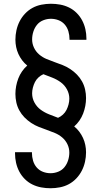

<svg xmlns="http://www.w3.org/2000/svg" viewBox="-20 -851 540 1022"><path d="M249 151Q224 151 199.5 146.5Q175 142 152.5 131Q130 120 112 102Q94 84 82.5 62Q71 40 65.5 15.5Q60 -9 60 -34V-41H150V-37Q150 -16 156 4.5Q162 25 175.5 40.5Q189 56 208.5 63.5Q228 71 249 71Q270 71 290 63Q310 55 323 39Q336 23 342.5 2.5Q349 -18 349 -39Q349 -62 339 -83Q329 -104 311.5 -119Q294 -134 272.5 -143Q251 -152 229.5 -159.5Q208 -167 186.5 -175.5Q165 -184 145.5 -197Q126 -210 110 -226.5Q94 -243 83 -263Q72 -283 67 -305.5Q62 -328 62 -351Q62 -372 66 -393Q70 -414 77.5 -433.5Q85 -453 97 -470.5Q109 -488 125 -502Q110 -514 98 -530Q86 -546 78 -563.5Q70 -581 66 -600.5Q62 -620 62 -640Q62 -665 67.5 -690Q73 -715 84.5 -737.5Q96 -760 113.5 -778.5Q131 -797 153 -809Q175 -821 200.5 -826Q226 -831 251 -831Q276 -831 300.5 -826.5Q325 -822 347.5 -811Q370 -800 388 -782Q406 -764 417.5 -742Q429 -720 434.5 -695.5Q440 -671 440 -646V-639H350V-643Q350 -664 344 -684.5Q338 -705 324.5 -720.5Q311 -736 291.5 -743.5Q272 -751 251 -751Q230 -751 210 -743Q190 -735 177 -719Q164 -703 157.5 -682.5Q151 -662 151 -641Q151 -618 161 -597Q171 -576 188.5 -561Q206 -546 227.5 -537Q249 -528 270.5 -520.5Q292 -513 313.5 -504.5Q335 -496 354.5 -483Q374 -470 390 -453.5Q406 -437 417 -417Q428 -397 433 -374.5Q438 -352 438 -329Q438 -308 434 -287Q430 -266 422.5 -246.5Q415 -227 403 -209.5Q391 -192 375 -178Q390 -166 402 -150Q414 -134 422 -116.5Q430 -99 434 -79.5Q438 -60 438 -40Q438 -15 432.5 10Q427 35 415.5 57.5Q404 80 386.5 98.5Q369 117 347 129Q325 141 299.5 146Q274 151 249 151ZM289 -224Q303 -230 315 -241Q327 -252 334 -266Q341 -280 345 -295.5Q349 -311 349 -326Q349 -352 336.5 -375Q324 -398 303.5 -413Q283 -428 259 -437.5Q235 -447 211 -456Q197 -450 185 -439Q173 -428 166 -414Q159 -400 155 -384.5Q151 -369 151 -354Q151 -328 163.5 -305Q176 -282 196.5 -267Q217 -252 241 -242.5Q265 -233 289 -224Z"/></svg>

Font: Iosevka Term Curly Medium
Style: Regular
Weight: 500
Designer: Belleve Invis
Foundry: Belleve Invis
Version: Version 32.3.0